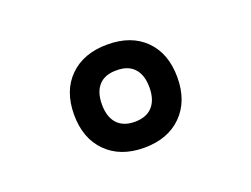

<svg xmlns="http://www.w3.org/2000/svg" viewBox="-62 -906 723 553"><g transform="rotate(-20 300.0 -629.0)"><path d="M300 -471Q227.5 -471 184.8 -513.8Q142 -556.5 142 -629.5Q142 -702.5 185 -744.8Q228 -787 301 -787Q374 -787 416.2 -744.8Q458.5 -702.5 458.5 -629.5Q458.5 -556.5 415.7 -513.8Q373 -471 300 -471ZM300 -550.5Q335.5 -550.5 354.2 -571Q373 -591.5 373 -629.5Q373 -668 354.2 -688.2Q335.5 -708.5 300 -708Q265 -708.5 246.2 -688.2Q227.5 -668 227.5 -629.5Q227.5 -591.5 246.2 -571Q265 -550.5 300 -550.5Z"/></g></svg>

Font: Spline Sans Mono
Style: Regular
Weight: 400
Monospace: yes
Designer: Eben Sorkin, Mirko Velimirovic
Foundry: Sorkin Type
Version: Version 1.004